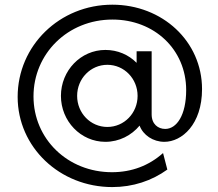

<svg xmlns="http://www.w3.org/2000/svg" viewBox="-20 -653 915 807"><path d="M452.1 133.3C538.2 133.3 618.1 106.9 683.3 59.7L665.3 -9.7C606.2 43.1 533.3 70.8 450.7 70.8C264.6 70.8 120.8 -68.8 120.8 -247.9C120.8 -427.1 264.6 -570.8 452.8 -570.8C628.5 -570.8 762.5 -445.1 762.5 -274.3C762.5 -169.4 722.9 -111.1 674.3 -111.1C644.4 -111.1 617.4 -131.2 617.4 -172.2V-437.5H554.2V-388.9C520.8 -422.9 474.3 -443.1 422.9 -443.1C319.4 -443.1 236.1 -356.2 236.1 -250C236.1 -143.8 319.4 -56.9 422.9 -56.9C481.2 -56.9 532.6 -84 566.7 -125C581.9 -84.7 623.6 -56.9 670.8 -56.9C744.4 -56.9 829.2 -129.9 829.2 -278.5C829.2 -479.2 662.5 -633.3 452.1 -633.3C230.6 -633.3 54.2 -461.1 54.2 -245.8C54.2 -34.7 230.6 133.3 452.1 133.3ZM431.2 -119.4C360.4 -119.4 304.2 -177.8 304.2 -250C304.2 -322.2 360.4 -380.6 431.2 -380.6C502.1 -380.6 558.3 -322.2 558.3 -250C558.3 -177.8 502.1 -119.4 431.2 -119.4Z"/></svg>

Font: Afacad
Style: Regular
Weight: 400
Designer: Kristian Moeller
Foundry: Dicotype
Version: Version 1.000